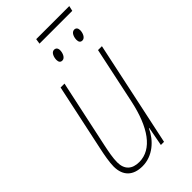

<svg xmlns="http://www.w3.org/2000/svg" viewBox="-242 -834 907 907"><g transform="rotate(-45 211.5 -380.0)"><path d="M198 -744H417L423 -770H202ZM218 -611C236 -611 245 -636 245 -653C245 -667 238 -675 226 -675C208 -675 200 -650 200 -633C200 -619 206 -611 218 -611ZM352 -611C370 -611 379 -636 379 -653C379 -667 372 -675 361 -675C342 -675 334 -650 334 -633C334 -619 340 -611 352 -611ZM133 10C201 10 255 -39 281 -96H283L265 0H286L398 -527H372L312 -244C282 -102 222 -15 136 -15C89 -15 61 -39 61 -88C61 -117 68 -152 75 -186L148 -527H122L51 -194C43 -158 35 -113 35 -86C35 -22 72 10 133 10Z"/></g></svg>

Font: Noto Sans Condensed Thin
Style: Italic
Weight: 100
Width: 3
Italic angle: -12°
Designer: Monotype Design Team
Foundry: Monotype Imaging Inc.
Version: Version 2.013